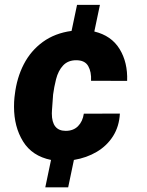

<svg xmlns="http://www.w3.org/2000/svg" viewBox="-20 -664 613 803"><path d="M481.4 -189Q478.5 -135.3 452.9 -94.7Q427.2 -54.2 384.8 -29.1Q342.3 -3.9 289.1 4.9L265.1 119.6H169.4L193.4 4.9Q114.3 -11.2 76.4 -72.5Q38.6 -133.8 38.6 -217.8Q38.6 -239.3 40.5 -256.8L42 -268.6Q50.3 -338.9 79.6 -395.5Q108.9 -452.1 159.4 -488.8Q210 -525.4 279.3 -534.7L302.2 -643.6H397.9L374.5 -532.2Q445.8 -515.1 480.2 -459Q514.6 -402.8 511.7 -325.7L360.8 -326.2Q362.8 -363.3 348.9 -387.7Q335 -412.1 298.8 -412.1Q264.6 -412.1 244.1 -390.4Q223.6 -368.7 214.4 -332.5Q206.1 -299.3 202.1 -268.6L197.3 -201.7L196.8 -189.5Q196.8 -116.7 254.9 -116.7Q286.6 -116.7 306.2 -136.2Q325.7 -155.8 330.6 -188.5Z"/></svg>

Font: Mardoto Black
Style: Italic
Weight: 900
Italic angle: -12°
Designer: Christian Robertson, Vahan Hovhannisyan
Foundry: Google
Version: Version 1.000